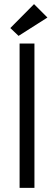

<svg xmlns="http://www.w3.org/2000/svg" viewBox="-20 -911 262 931"><path d="M75 0H147V-309V-316V-700H75V-316V-309V-126V-111ZM145 -891 30 -775 70 -737 210 -826Z"/></svg>

Font: Tilda Sans VF
Style: Regular
Weight: 400
Designer: ParaType Ltd
Foundry: ParaType Ltd
Version: Version 1.010